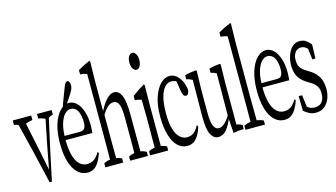

<svg xmlns="http://www.w3.org/2000/svg" viewBox="-102 -1229 2755 1574"><g transform="rotate(-15 1275.0 -442.0)"><path d="M323.7 -577.6Q323.7 -563 323.7 -539.1Q304.7 -535.6 285.6 -522.9Q228.5 -271.5 174.3 -9.8H154.8Q95.2 -273.9 31.2 -527.8Q12.7 -538.6 -5.9 -539.1Q-5.9 -563 -5.9 -577.6H150.4Q150.4 -563.5 150.4 -539.6Q122.1 -536.6 91.8 -523.9Q135.3 -322.8 176.8 -111.3Q215.3 -321.3 257.3 -521.5Q228.5 -535.2 199.7 -539.1Q199.7 -563 199.7 -577.6Z M475.1 -597.7Q510.7 -597.7 539.1 -570.6Q567.4 -543.5 584.5 -493.7Q601.6 -443.8 601.6 -371.6Q601.6 -351.6 600.1 -335.9Q598.6 -320.3 597.7 -309.6H370.6V-304.7Q371.1 -232.9 385.3 -180.9Q399.4 -128.9 427 -101.6Q454.6 -74.2 493.2 -74.2Q527.8 -74.2 554.2 -93.8Q578.1 -111.8 597.7 -147.5Q602.1 -146.5 606.9 -135.7Q593.3 -96.7 575.9 -67.4Q558.6 -38.1 535.2 -21.7Q511.7 -5.4 477.5 -5.4Q430.2 -5.4 394.3 -39.3Q358.4 -73.2 338.6 -137.9Q318.8 -202.6 318.8 -294.4Q318.8 -386.2 340.3 -454.8Q361.8 -523.4 397.7 -560.5Q433.6 -597.7 475.1 -597.7ZM371.6 -350.6V-345.2H502.4Q533.7 -345.2 543.9 -365.7Q553.2 -384.8 553.2 -412.6Q553.2 -454.6 544.2 -484.6Q535.2 -514.6 517.3 -530.5Q499.5 -546.4 474.4 -546.4Q449.2 -546.4 425.3 -522Q401.4 -497.6 385.7 -444.8Q374.5 -407.2 371.6 -350.6ZM530.3 -732.4Q530.3 -721.7 525.9 -707.3Q521.5 -692.9 506.8 -668.9Q466.3 -606.9 451.2 -584Q438.5 -563.5 425.8 -544.9L413.1 -561Q421.9 -588.9 431.6 -614.7L452.6 -669.9L474.6 -727.5Q483.4 -753.9 492.2 -763.7Q501 -773.4 508.1 -773.4Q515.1 -773.4 522.7 -764.2Q530.3 -754.9 530.3 -732.4Z M838.4 -44.9Q862.3 -58.1 887.7 -61V-64.5Q887.7 -75.7 887.7 -76.7Q888.2 -128.4 888.2 -170.4Q888.2 -218.8 888.2 -257.3Q888.2 -313 888.2 -358.9Q888.2 -442.4 874.5 -474.6Q860.8 -508.8 829.1 -508.8Q796.4 -508.8 765.1 -473.6Q749.5 -456.1 731.9 -426.8Q731.9 -346.7 731.9 -257.3Q731.9 -219.2 731.9 -170.9Q732.4 -128.9 732.9 -77.1Q732.9 -75.7 732.9 -64.9V-61Q756.3 -57.6 779.3 -44.9Q779.3 -32.2 779.3 -9.8H627.9Q627.9 -32.2 627.9 -44.9Q654.3 -58.1 681.2 -61.5V-64.9Q681.2 -76.2 681.2 -77.1Q682.1 -128.9 682.1 -170.9Q682.1 -218.8 682.1 -257.3Q682.1 -527.8 682.1 -788.1Q653.8 -798.8 625 -799.8Q625 -822.8 625 -835.9Q675.8 -866.2 726.6 -887.2Q729.5 -889.2 732.4 -881.3Q731 -801.3 729 -711.4Q729 -589.8 729 -458.5Q733.4 -472.2 738.3 -476.1Q752.4 -503.9 769.5 -526.9Q790 -554.7 811.8 -570.3Q833.5 -585.9 854.5 -585.9Q896 -585.9 917 -536.6Q938.5 -485.4 938.5 -369.1Q938.5 -318.4 938.5 -257.3Q938.5 -218.8 939 -170.2Q939.5 -121.6 939.5 -76.7Q939.5 -75.7 939.5 -65.4V-62Q964.4 -58.6 989.3 -44.9Q989.3 -32.2 989.3 -9.8H838.4Q838.4 -32.2 838.4 -44.9Z M1082.5 -716.3Q1065.4 -716.3 1052.7 -736.3Q1040 -756.3 1040 -788.1Q1040 -819.8 1052.7 -839.8Q1065.4 -859.9 1082.5 -859.9Q1099.6 -859.9 1112.1 -840.3Q1124.5 -820.8 1124.5 -788.6Q1124.5 -756.3 1112.1 -736.3Q1099.6 -716.3 1082.5 -716.3ZM1007.8 -44.9Q1033.7 -58.1 1060.1 -61V-64.5Q1060.1 -75.2 1060.1 -77.1Q1060.1 -122.1 1060.5 -170.9Q1061 -219.7 1061 -256.3Q1061 -289.6 1061 -313Q1061 -392.6 1059.1 -467.8Q1031.2 -478 1003.4 -479Q1003.4 -502 1003.4 -515.1Q1055.2 -554.7 1106.9 -584.5Q1110.4 -585.4 1113.8 -576.2Q1112.8 -500.5 1111.8 -415Q1111.8 -297.9 1111.8 -170.9Q1111.8 -118.7 1112.3 -64.9V-61.5Q1136.7 -58.1 1161.1 -44.9Q1161.1 -32.2 1161.1 -9.8H1007.8Q1007.8 -32.2 1007.8 -44.9Z M1377 -81.1Q1414.1 -95.2 1440.4 -148.9Q1445.3 -147.5 1450.2 -135.7Q1437.5 -94.2 1420.2 -65.4Q1402.8 -36.6 1379.6 -21Q1356.4 -5.4 1324.7 -5.4Q1276.9 -5.4 1242.2 -39.8Q1207.5 -74.2 1188.5 -139.4Q1169.4 -204.6 1169.4 -294.9Q1169.4 -391.6 1192.6 -459Q1215.8 -526.4 1251.7 -562Q1287.6 -597.7 1328.1 -597.7Q1358.4 -597.7 1383.8 -578.1Q1409.2 -558.6 1426 -524.2Q1442.9 -489.7 1447.3 -446.8Q1443.8 -425.8 1437.3 -415.8Q1430.7 -405.8 1419.4 -405.8Q1404.8 -405.8 1397.5 -419.4Q1389.2 -434.6 1386.2 -458.5Q1379.9 -504.4 1373 -540.5Q1367.7 -543 1364.7 -544.4Q1346.7 -551.3 1330.6 -551.3Q1299.3 -551.3 1274.4 -523.4Q1249.5 -495.6 1235.8 -441.4Q1222.2 -387.2 1222.2 -306.6Q1222.2 -226.1 1237.8 -174.3Q1253.4 -122.6 1280.5 -98.4Q1307.6 -74.2 1340.3 -74.2Q1358.9 -74.2 1377 -81.1Z M1502.9 -208V-214.8Q1503.9 -370.6 1505.4 -517.1Q1480.5 -531.2 1455.1 -535.2Q1455.1 -557.6 1455.1 -570.3Q1503.4 -583 1551.3 -585.9Q1553.7 -587.4 1556.2 -578.6Q1554.2 -506.8 1552.2 -424.8Q1552.2 -330.1 1552.2 -225.6Q1552.2 -146.5 1566.9 -113.8Q1581.5 -79.1 1610.8 -79.1Q1628.4 -79.1 1645.5 -90.3Q1675.8 -109.9 1707 -160.6Q1708 -344.2 1709.5 -518.1Q1684.6 -531.7 1661.6 -535.2Q1661.6 -557.6 1661.6 -570.8Q1707 -583.5 1753.9 -585.9Q1756.3 -586.9 1759.3 -578.6Q1757.8 -506.8 1756.3 -424.8Q1756.3 -252.9 1756.3 -71.3Q1780.8 -67.9 1804.7 -54.7Q1804.7 -42 1804.7 -19Q1802.7 -19 1800.3 -19Q1758.3 -19 1715.8 -10.3Q1711.9 -74.7 1708 -129.9Q1704.1 -126.5 1700.2 -112.8Q1684.1 -78.6 1667 -56.2Q1647.5 -29.8 1628.2 -19.8Q1608.9 -9.8 1588.9 -9.8Q1549.8 -9.8 1526.4 -53Q1502.9 -96.2 1502.9 -208Z M1816.9 -44.9Q1845.7 -58.6 1874 -62V-65.4Q1874 -82 1874 -88.4Q1874 -135.3 1874.5 -172.9Q1874.5 -485.4 1874.5 -788.1Q1845.7 -798.8 1816.9 -799.8Q1816.9 -822.8 1816.9 -835.9Q1869.1 -866.7 1921.4 -887.2Q1924.3 -889.2 1927.2 -881.3Q1925.8 -801.3 1923.8 -711.4Q1923.8 -489.3 1923.8 -257.3Q1923.8 -215.3 1925.8 -61.5Q1954.1 -58.1 1982.4 -44.9Q1982.4 -32.2 1982.4 -9.8H1816.9Q1816.9 -32.2 1816.9 -44.9Z M2146 -597.7Q2181.6 -597.7 2210 -570.6Q2238.3 -543.5 2255.4 -493.7Q2272.5 -443.8 2272.5 -371.6Q2272.5 -351.6 2271 -335.9Q2269.5 -320.3 2268.6 -309.6H2041.5V-304.7Q2042 -232.9 2056.2 -180.9Q2070.3 -128.9 2097.9 -101.6Q2125.5 -74.2 2164.1 -74.2Q2198.7 -74.2 2225.1 -93.8Q2249 -111.8 2268.6 -147.5Q2272.9 -146.5 2277.8 -135.7Q2264.2 -96.7 2246.8 -67.4Q2229.5 -38.1 2206.1 -21.7Q2182.6 -5.4 2148.4 -5.4Q2101.1 -5.4 2065.2 -39.3Q2029.3 -73.2 2009.5 -137.9Q1989.7 -202.6 1989.7 -294.4Q1989.7 -386.2 2011.2 -454.8Q2032.7 -523.4 2068.6 -560.5Q2104.5 -597.7 2146 -597.7ZM2042.5 -350.6V-345.2H2173.3Q2204.6 -345.2 2214.8 -365.7Q2224.1 -384.8 2224.1 -412.6Q2224.1 -454.6 2215.1 -484.6Q2206.1 -514.6 2188.2 -530.5Q2170.4 -546.4 2145.3 -546.4Q2120.1 -546.4 2096.2 -522Q2072.3 -497.6 2056.6 -444.8Q2045.4 -407.2 2042.5 -350.6Z M2312 -38.6Q2311 -95.7 2309.6 -163.6H2338.9Q2345.2 -107.9 2351.6 -62.5Q2360.4 -55.7 2367.7 -51.3Q2387.7 -39.6 2414.1 -39.6Q2414.1 -40 2415 -40Q2442.4 -40 2460.9 -52Q2479.5 -64 2488.3 -86.7Q2497.1 -109.4 2497.1 -136.7Q2497.1 -176.8 2480.2 -200.9Q2463.4 -225.1 2429.7 -244.6Q2413.6 -254.4 2397.5 -264.6Q2372.1 -280.8 2353.5 -302.2Q2314.9 -345.7 2314.9 -424.8Q2314.9 -466.3 2328.1 -503.9Q2341.3 -545.4 2367.7 -571.3Q2394 -597.7 2432.1 -597.7Q2459 -597.7 2481.9 -585.4Q2504.4 -570.8 2525.9 -544.9Q2524.4 -481.9 2522.5 -425.8H2496.1Q2490.2 -467.3 2484.4 -519Q2483.9 -514.6 2482.9 -520.5Q2458.5 -544.4 2431.6 -544.4Q2396.5 -544.4 2378.9 -517.6Q2361.8 -494.1 2361.8 -456.1Q2361.8 -414.6 2376.7 -392.8Q2391.6 -371.1 2428.2 -348.1Q2438 -341.3 2449.7 -335Q2483.9 -314 2505.1 -287.6Q2526.4 -261.2 2535.6 -230.7Q2544.9 -200.2 2544.9 -162.6Q2544.9 -117.7 2529.8 -79.8Q2514.6 -42 2485.4 -18.8Q2456.1 4.4 2412.1 4.4Q2383.8 4.4 2360.6 -6.6Q2337.4 -17.6 2312 -38.6Z"/></g></svg>

Font: Scarab Serif
Style: Condensed-Light
Weight: 300
Designer: John Roberts
Foundry: Scarab
Version: 1.0